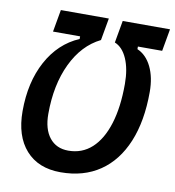

<svg xmlns="http://www.w3.org/2000/svg" viewBox="-80 -764 771 845"><g transform="rotate(10 306.0 -341.5)"><path d="M227.5 -623 320.8 -594.2Q239.7 -554.2 194.3 -459Q148.9 -363.8 148.9 -233.9Q148.9 -166 179.2 -127.9Q209.5 -89.8 263.2 -89.8Q324.7 -89.8 368.2 -129.6Q411.6 -169.4 434.8 -243.7Q458 -317.9 458 -421.9Q458 -488.8 438 -534.4Q418 -580.1 382.8 -594.2L485.8 -619.1V-582.5Q526.4 -564.9 549.1 -518.3Q571.8 -471.7 571.8 -406.2Q571.8 -275.9 533 -182.4Q494.1 -88.9 421.4 -39.6Q348.6 9.8 246.1 9.8Q146.5 9.8 90.8 -52.7Q35.2 -115.2 35.2 -226.6Q35.2 -355.5 85.9 -449.5Q136.7 -543.5 227.5 -582.5ZM124 -693.4H338.4L320.8 -594.2H106.4ZM400.4 -693.4H611.8L594.2 -594.2H382.8Z"/></g></svg>

Font: Cascadia Mono Medium
Style: Italic
Weight: 500
Italic angle: -10°
Monospace: yes
Designer: Aaron Bell
Foundry: Saja Typeworks
Version: Version 2407.024